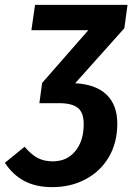

<svg xmlns="http://www.w3.org/2000/svg" viewBox="-83 -550 553 789"><path d="M428 -434 226 -208Q312 -203 355.5 -160.5Q399 -118 399 -42Q399 36 364.5 95Q330 154 269 186.5Q208 219 132 219Q64 219 16.5 193.5Q-31 168 -63 119L18 53Q45 85 71.5 99Q98 113 134 113Q192 113 226.5 71Q261 29 261 -40Q261 -87 237 -106.5Q213 -126 161 -126H78L79 -127L90 -209L280 -426H46L61 -530H441Z"/></svg>

Font: Fira Sans Condensed SemiBold
Style: Italic
Weight: 600
Width: 3
Italic angle: -8°
Designer: bBox Type GmbH & Carrois Corporate GbR & Edenspiekermann AG
Foundry: bBox Type GmbH & Carrois Corporate GbR & Edenspiekermann AG
Version: Version 4.301